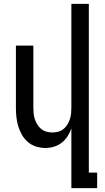

<svg xmlns="http://www.w3.org/2000/svg" viewBox="-20 -755 540 990"><path d="M348 215V-93Q341 -72 328.5 -52.5Q316 -33 298 -19Q280 -5 258 1.5Q236 8 213 8Q189 8 165.5 0.5Q142 -7 123.5 -23Q105 -39 93 -60Q81 -81 74 -104.5Q67 -128 64.5 -152Q62 -176 62 -200V-520H152V-200Q152 -185 153.5 -169.5Q155 -154 160 -139.5Q165 -125 173 -112Q181 -99 193 -89.5Q205 -80 220 -76Q235 -72 250 -72Q265 -72 280 -76Q295 -80 307 -89.5Q319 -99 327 -112Q335 -125 340 -139.5Q345 -154 346.5 -169.5Q348 -185 348 -200V-735H438V135H481V215Z"/></svg>

Font: Iosevka Custom Medium
Style: Regular
Weight: 500
Monospace: yes
Designer: Belleve Invis
Foundry: Belleve Invis
Version: Version 32.5.0; ttfautohint (v1.8.4)